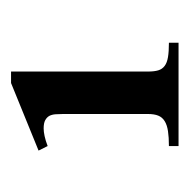

<svg xmlns="http://www.w3.org/2000/svg" viewBox="-18 -532 346 351"><g transform="rotate(-90 155.5 -357.0)"><path d="M63.5 -204.1V-221.7Q79.6 -221.7 90.8 -223.4Q102.1 -225.1 109.1 -229.5Q116.2 -233.9 119.1 -241.2Q122.1 -248.5 122.1 -260.3V-415Q122.1 -422.4 121.6 -429Q121.1 -435.5 118.7 -440.2Q116.2 -444.8 110.8 -447.8Q105.5 -450.7 95.7 -450.7Q89.8 -450.7 81.8 -449Q73.7 -447.3 63.5 -443.4L55.2 -460L178.7 -510.3H199.7V-260.3Q199.7 -248.5 201.9 -241.2Q204.1 -233.9 210 -229.5Q215.8 -225.1 226.1 -223.4Q236.3 -221.7 252.4 -221.7V-204.1Z"/></g></svg>

Font: Scheherazade
Style: Bold
Weight: 700
Version: Version 2.100 (build 932/914)